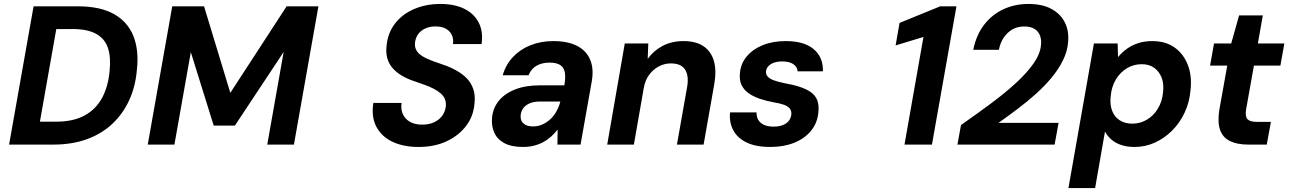

<svg xmlns="http://www.w3.org/2000/svg" viewBox="-20 -732 6527 972"><path d="M26 0 150 -700H374Q488 -700 557.5 -660.5Q627 -621 655.5 -549Q684 -477 673 -379Q666 -294 634 -224.5Q602 -155 548 -104.5Q494 -54 419 -27Q344 0 250 0ZM182 -116H264Q350 -116 407.5 -147Q465 -178 496.5 -236Q528 -294 535 -374Q542 -442 526.5 -489Q511 -536 467 -560.5Q423 -585 347 -585H265Z M728 0 852 -700H1013L1146 -262L1431 -700H1592L1468 0H1333L1416 -469L1169 -96H1062L946 -468L863 0Z M2099 12Q2023 12 1967.5 -14Q1912 -40 1885.5 -90Q1859 -140 1870 -211H2013Q2008 -179 2019.5 -154Q2031 -129 2056 -115Q2081 -101 2117 -101Q2151 -101 2176.5 -112.5Q2202 -124 2218 -145Q2234 -166 2237 -194Q2239 -215 2232 -231Q2225 -247 2210.5 -259.5Q2196 -272 2176 -282.5Q2156 -293 2131 -302Q2106 -311 2080 -320Q2003 -345 1966 -389Q1929 -433 1937 -500Q1943 -565 1979.5 -612.5Q2016 -660 2076 -686Q2136 -712 2210 -712Q2280 -712 2329.5 -688Q2379 -664 2403 -618.5Q2427 -573 2418 -509H2273Q2277 -534 2267.5 -554.5Q2258 -575 2237.5 -586.5Q2217 -598 2187 -598Q2159 -599 2135.5 -589Q2112 -579 2098 -560.5Q2084 -542 2081 -516Q2079 -497 2085.5 -482.5Q2092 -468 2104.5 -457.5Q2117 -447 2135.5 -438Q2154 -429 2176.5 -421Q2199 -413 2225 -404Q2260 -392 2290.5 -375Q2321 -358 2343 -335.5Q2365 -313 2376 -281Q2387 -249 2382 -207Q2377 -144 2340 -95Q2303 -46 2241.5 -17Q2180 12 2099 12Z M2628 12Q2569 12 2533 -7.5Q2497 -27 2482 -61Q2467 -95 2471 -135Q2475 -185 2505.5 -222Q2536 -259 2588.5 -279.5Q2641 -300 2714 -300H2837Q2844 -340 2839.5 -365Q2835 -390 2816.5 -402.5Q2798 -415 2761 -415Q2724 -415 2696 -399Q2668 -383 2656 -351H2525Q2540 -404 2576.5 -443Q2613 -482 2665.5 -503Q2718 -524 2781 -524Q2853 -524 2900 -500.5Q2947 -477 2967 -431.5Q2987 -386 2976 -321L2919 0H2802L2803 -76Q2788 -57 2770.5 -41Q2753 -25 2731 -13Q2709 -1 2683 5.5Q2657 12 2628 12ZM2678 -92Q2703 -92 2725 -101.5Q2747 -111 2765.5 -128Q2784 -145 2796.5 -167.5Q2809 -190 2816 -215V-218H2714Q2684 -218 2663 -209.5Q2642 -201 2630 -185.5Q2618 -170 2616 -150Q2613 -122 2630 -107Q2647 -92 2678 -92Z M3054 0 3143 -512H3262L3259 -434Q3289 -476 3335 -500Q3381 -524 3440 -524Q3503 -524 3541.5 -498Q3580 -472 3594 -423.5Q3608 -375 3596 -306L3542 0H3407L3459 -294Q3468 -349 3448 -380Q3428 -411 3376 -411Q3344 -411 3315.5 -396Q3287 -381 3266.5 -353.5Q3246 -326 3239 -286L3189 0Z M3880 12Q3806 12 3759 -11Q3712 -34 3691.5 -74Q3671 -114 3676 -163H3810Q3809 -143 3818 -126.5Q3827 -110 3846.5 -100.5Q3866 -91 3896 -91Q3923 -91 3942.5 -98.5Q3962 -106 3973 -120Q3984 -134 3986 -151Q3988 -171 3978 -183Q3968 -195 3947.5 -202Q3927 -209 3897 -214Q3858 -221 3825 -232.5Q3792 -244 3768.5 -261Q3745 -278 3733.5 -303Q3722 -328 3726 -363Q3730 -410 3760.5 -446.5Q3791 -483 3841.5 -503.5Q3892 -524 3958 -524Q4051 -524 4099.5 -483Q4148 -442 4146 -371H4018Q4016 -394 3996 -407.5Q3976 -421 3940 -421Q3904 -421 3882 -407Q3860 -393 3858 -371Q3856 -357 3865.5 -345.5Q3875 -334 3896 -326Q3917 -318 3951 -311Q3996 -303 4029.5 -292Q4063 -281 4085.5 -265Q4108 -249 4117.5 -224Q4127 -199 4123 -163Q4118 -109 4085.5 -69.5Q4053 -30 4000 -9Q3947 12 3880 12Z M4559 0 4655 -545 4514 -502 4534 -616 4740 -700H4822L4698 0Z M4827 0 4845 -99Q4925 -155 4996.5 -208Q5068 -261 5123.5 -312Q5179 -363 5212.5 -411Q5246 -459 5250 -504Q5253 -529 5245.5 -550.5Q5238 -572 5218.5 -585Q5199 -598 5165 -598Q5130 -598 5103.5 -582Q5077 -566 5060 -539.5Q5043 -513 5037 -480H4907Q4923 -557 4963.5 -608.5Q5004 -660 5061.5 -686Q5119 -712 5186 -712Q5257 -712 5303.5 -686.5Q5350 -661 5371.5 -617Q5393 -573 5387 -516Q5383 -470 5360.5 -425Q5338 -380 5303 -338Q5268 -296 5224 -256.5Q5180 -217 5131.5 -180.5Q5083 -144 5035 -110H5339L5319 0Z M5389 220 5518 -512H5638L5640 -443Q5660 -467 5685 -485Q5710 -503 5742 -513.5Q5774 -524 5813 -524Q5881 -524 5926.5 -491.5Q5972 -459 5993.5 -403Q6015 -347 6007 -276Q6002 -215 5977.5 -162.5Q5953 -110 5914 -71Q5875 -32 5826.5 -10Q5778 12 5723 12Q5687 12 5657.5 2.5Q5628 -7 5607 -25Q5586 -43 5574 -66L5524 220ZM5712 -106Q5752 -106 5786 -126Q5820 -146 5842 -182.5Q5864 -219 5868 -266Q5873 -308 5860.5 -339.5Q5848 -371 5822.5 -389Q5797 -407 5760 -407Q5719 -407 5685 -386.5Q5651 -366 5629 -329.5Q5607 -293 5603 -245Q5598 -203 5610 -171.5Q5622 -140 5648.5 -123Q5675 -106 5712 -106Z M6300 0Q6243 0 6206.5 -18Q6170 -36 6156.5 -75Q6143 -114 6153 -177L6193 -400H6106L6126 -512H6213L6253 -654H6373L6348 -512H6482L6462 -400H6328L6288 -176Q6283 -141 6296 -128Q6309 -115 6343 -115H6414L6393 0Z"/></svg>

Font: DM Sans 12pt
Style: Bold Italic
Weight: 700
Italic angle: -10°
Version: Version 4.004;gftools[0.9.30]